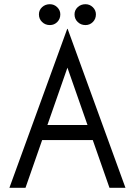

<svg xmlns="http://www.w3.org/2000/svg" viewBox="-20 -892 641 912"><path d="M299.3 -754.9H301.3L575.9 0H500L300.3 -570.6L101.1 0H24.7ZM186.3 -298.3H414.5L438.1 -226.8H162.7ZM334 -823.7Q334 -843.9 349.1 -858Q364.2 -872 386 -872Q406.5 -872 421.1 -857.6Q435.6 -843.2 435.6 -823.8Q435.6 -802 421.1 -787.5Q406.6 -772.9 386.1 -772.9Q364.3 -772.9 349.2 -787.4Q334 -802 334 -823.7ZM164.9 -823.7Q164.9 -844.2 180 -858.1Q195 -872 217 -872Q237.2 -872 251.9 -857.6Q266.5 -843.2 266.5 -823.8Q266.5 -802 252 -787.5Q237.5 -772.9 217 -772.9Q195 -772.9 180 -787.4Q164.9 -801.9 164.9 -823.7Z"/></svg>

Font: Lineal Thin
Style: Regular
Weight: 200
Designer: Created by Frank Adebiaye with contributions from Anton Moglia & Ariel Martín Pérez
Created by Frank ADEBIAYE with FontF
Foundry: Velvetyne Type Foundry
Version: Version 2.000;Glyphs 3.2 (3227)